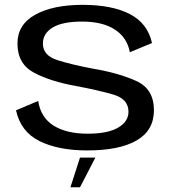

<svg xmlns="http://www.w3.org/2000/svg" viewBox="-20 -616 712 792"><path d="M340 4.5Q472.5 4.5 543.8 -36.8Q615 -78 615 -161.5Q615 -249 542 -282Q469 -315 365 -332.5Q276.5 -349 216.8 -368Q157 -387 157 -436.5Q157 -478 197.2 -502.5Q237.5 -527 319 -527Q403.5 -527 454.2 -493.8Q505 -460.5 515.5 -400.5L607 -438.5Q589 -520 515.5 -558Q442 -596 321 -596Q198 -596 125 -555.2Q52 -514.5 52 -436.5Q52 -352.5 120.2 -316.2Q188.5 -280 292 -261.5Q383 -244.5 446.5 -226.2Q510 -208 510 -155Q510 -114.5 467.2 -89.5Q424.5 -64.5 342 -64.5Q254.5 -64.5 201.2 -97.8Q148 -131 137.5 -199.5L46 -161Q65.5 -72.5 143 -34Q220.5 4.5 340 4.5ZM270.5 156.5H310L373.5 34H310Z"/></svg>

Font: Anybody SemiExpanded
Style: Regular
Weight: 400
Width: 6
Designer: Tyler Finck
Foundry: Etcetera Type Company
Version: Version 1.113;gftools[0.9.25]